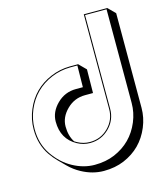

<svg xmlns="http://www.w3.org/2000/svg" viewBox="-112 -800 784 917"><g transform="rotate(-15 280.5 -342.0)"><path d="M388.7 -716.3H504.9L539.6 -681.6V-213.4Q539.6 -165.5 520.5 -119.6Q481.9 -26.9 389.6 12.2Q344.7 31.2 288.6 31.2Q232.9 31.2 179.2 2Q147.5 -15.1 121.6 -41L87.4 -75.2Q68.8 -93.8 52.7 -117.2Q15.1 -172.4 15.1 -246.6V-248Q15.1 -296.9 34.7 -343.3Q73.2 -435.1 165 -473.6Q210.4 -492.7 259.8 -493.2H300.8L335.4 -458.5L334 -341.8H294.4Q241.7 -341.8 203.9 -304.4Q166 -267.1 166 -220.7Q166 -174.8 187 -142.6Q192.9 -138.7 199.2 -135.3Q228 -119.6 259.8 -119.6Q313.5 -119.6 351.1 -157.2Q388.7 -194.8 388.7 -248ZM393.6 -711.4V-248Q393.6 -192.9 354.5 -153.8Q315.4 -114.7 259.8 -114.7Q226.6 -114.7 196.8 -130.9Q126.5 -169.4 126.5 -255.4Q126.5 -303.7 165.8 -342.5Q205.1 -381.3 259.8 -381.3H294.4L295.9 -488.3H259.8Q211.4 -487.8 167 -469.2Q77.1 -431.2 39.1 -341.3Q20 -295.9 20 -248V-246.6Q20 -173.8 57.1 -119.6Q94.2 -65.4 147 -36.9Q199.7 -8.3 253.9 -8.3Q309.1 -8.3 353 -26.9Q443.4 -65.4 481.4 -156.2Q500 -201.2 500 -248V-711.4Z"/></g></svg>

Font: KultiginGolge
Style: Regular
Weight: 400
Designer: facebook.com/biligbitig
Foundry: facebook.com/biligbitig
Version: Version 1.0